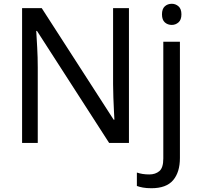

<svg xmlns="http://www.w3.org/2000/svg" viewBox="-20 -757 1058 1017"><path d="M663 0H558L176 -593H172Q174 -558 177 -506Q180 -454 180 -399V0H97V-714H201L582 -123H586Q585 -139 583.5 -171Q582 -203 580.5 -240.5Q579 -278 579 -311V-714H663ZM838 -681Q838 -710 853 -723.5Q868 -737 890 -737Q910 -737 925.5 -723.5Q941 -710 941 -681Q941 -652 925.5 -638.5Q910 -625 890 -625Q868 -625 853 -638.5Q838 -652 838 -681ZM782 240Q756 240 737 236.5Q718 233 705 228V157Q720 162 736 164.5Q752 167 771 167Q803 167 824 149.5Q845 132 845 83V-536H933V80Q933 155 897 197.5Q861 240 782 240Z"/></svg>

Font: Apis
Style: Regular
Weight: 400
Designer: Monotype Design Team
Foundry: Monotype Imaging Inc.
Version: Version 2.000; build 0001